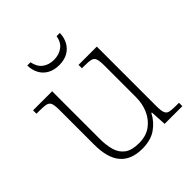

<svg xmlns="http://www.w3.org/2000/svg" viewBox="-199 -858 1003 1003"><g transform="rotate(-45 302.5 -356.5)"><path d="M279 10Q198 10 157 -37.5Q116 -85 116 -184V-439Q116 -473 110.5 -488Q105 -503 88.5 -507Q72 -511 38 -511H17V-536H158V-183Q158 -137 168.5 -100.5Q179 -64 207 -43.5Q235 -23 287 -23Q340 -23 375 -48.5Q410 -74 428 -115Q446 -156 446 -205V-438Q446 -472 440.5 -487.5Q435 -503 418.5 -507Q402 -511 368 -511H353V-536H488V-97Q488 -64 493.5 -48.5Q499 -33 514 -29Q529 -25 558 -25H584V0H453L448 -89H444Q422 -46 382 -18Q342 10 279 10ZM281 -606Q244 -606 217 -621Q190 -636 176 -662.5Q162 -689 161 -723H185Q193 -683 218.5 -664Q244 -645 281 -645Q318 -645 344.5 -664Q371 -683 378 -723H402Q401 -689 386.5 -662.5Q372 -636 345.5 -621Q319 -606 281 -606Z"/></g></svg>

Font: Noto Serif Kannada ExtraLight
Style: Regular
Weight: 250
Version: Version 2.003